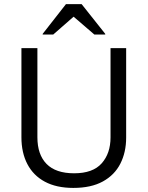

<svg xmlns="http://www.w3.org/2000/svg" viewBox="-20 -911 723 941"><path d="M339.2 10Q256.7 10 200 -20.4Q143.3 -50.8 114.2 -106.7Q85 -162.5 85 -238.3V-675H163.3V-238.3Q163.3 -153.3 208.3 -107.5Q253.3 -61.7 343.3 -61.7Q435 -61.7 478.3 -110.4Q521.7 -159.2 521.7 -237.5V-675H598.3V-236.7Q598.3 -165 570 -109.2Q541.7 -53.3 484.2 -21.7Q426.7 10 339.2 10ZM189.2 -741.7V-745L303.3 -890.8H380L495.8 -745V-741.7H442.5L340.8 -829.2L240.8 -741.7Z"/></svg>

Font: Funnel Sans Light
Style: Regular
Weight: 300
Designer: NORD ID, Kristian Moeller
Foundry: Dicotype
Version: Version 1.000